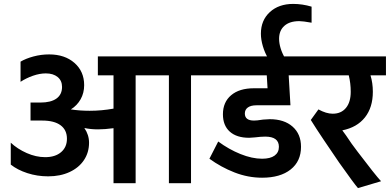

<svg xmlns="http://www.w3.org/2000/svg" viewBox="-20 -936 1992 981"><path d="M35 -95V-207Q69 -175 116.5 -154Q164 -133 211 -133Q262 -133 292 -158.5Q322 -184 322 -227Q322 -272 289.5 -296Q257 -320 196 -320H136V-412H186Q240 -412 268.5 -432.5Q297 -453 297 -492Q297 -524 274.5 -542.5Q252 -561 214 -561Q183 -561 148.5 -549Q114 -537 85 -518V-621Q112 -637 151 -647.5Q190 -658 231 -658Q311 -658 360.5 -614.5Q410 -571 410 -501Q410 -461 392 -429Q374 -397 342 -377Q387 -370 438 -370Q499 -370 560 -381V-551H480V-648H1046V-551H956V0H843V-551H673V0H560V-281Q515 -275 481 -275Q443 -275 411 -282Q435 -247 435 -207Q435 -157 409 -118Q383 -79 335.5 -57Q288 -35 226 -35Q170 -35 119.5 -51.5Q69 -68 35 -95Z M1025 -648H1563V-551H1455L1464 -398H1290Q1262 -398 1246.5 -387Q1231 -376 1231 -356Q1231 -320 1278 -320Q1289 -320 1295 -321L1324 -325Q1348 -327 1358 -327Q1432 -327 1475 -289Q1518 -251 1518 -186Q1518 -112 1465 -70Q1412 -28 1319 -28Q1247 -28 1178 -55Q1109 -82 1050 -125L1095 -213Q1149 -173 1208.5 -149Q1268 -125 1319 -125Q1361 -125 1383 -141Q1405 -157 1405 -186Q1405 -238 1335 -238Q1320 -238 1311 -237L1282 -234Q1262 -232 1253 -232Q1189 -232 1154 -263.5Q1119 -295 1119 -352Q1119 -414 1161 -449.5Q1203 -485 1277 -485H1347L1343 -551H1025Z M1509 -828Q1460 -828 1433 -804Q1406 -780 1406 -738Q1406 -693 1436 -638H1350Q1333 -666 1323 -700Q1313 -734 1313 -764Q1313 -832 1358.5 -874Q1404 -916 1478 -916Q1525 -916 1572 -902V-820Q1528 -828 1509 -828Z M1952 -551H1873Q1885 -512 1885 -467Q1885 -387 1844.5 -336Q1804 -285 1729 -270L1748 -244Q1776 -201 1807 -161Q1898 -41 1927 -10L1809 25Q1791 5 1713 -105Q1676 -159 1635 -220Q1594 -281 1568 -323L1607 -377Q1647 -355 1680 -355Q1723 -355 1747.5 -384.5Q1772 -414 1772 -467Q1772 -511 1762 -551H1543V-648H1952Z"/></svg>

Font: Madhuban Medium
Style: Regular
Weight: 500
Designer: jaikishan Patel
Foundry: MagicType
Version: Version 1.000